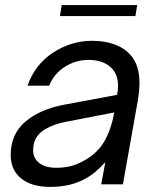

<svg xmlns="http://www.w3.org/2000/svg" viewBox="-20 -723 616 753"><path d="M22 -115Q22 -197 79.5 -246Q137 -295 235 -313L439 -351Q443 -368 443 -387Q443 -425 423 -450Q391 -488 327 -488Q276 -488 233.5 -460.5Q191 -433 173 -387H88Q117 -470 188 -516.5Q259 -563 342 -563Q391 -563 430 -548.5Q469 -534 493 -506Q527 -467 527 -398Q527 -366 520 -326L462 0H377L393 -87Q354 -43 314 -22Q257 10 177 10Q104 10 63 -23Q22 -56 22 -115ZM292 -84Q354 -113 384.5 -161Q415 -209 428 -282L242 -246Q179 -234 144.5 -207.5Q110 -181 110 -134Q110 -102 134 -83.5Q158 -65 201 -65Q253 -65 292 -84ZM511 -660H215L222 -703H518Z"/></svg>

Font: Open Sauce One
Style: Italic
Weight: 400
Italic angle: -10°
Designer: Alfredo Marco Pradil
Foundry: Creative Sauce Fz LLC
Version: Version 1.477